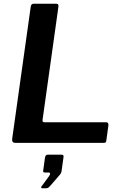

<svg xmlns="http://www.w3.org/2000/svg" viewBox="-20 -762 659 1024"><path d="M144 -727Q146 -742 159 -742H281Q295 -742 291 -722L207 -123Q205 -110 216 -110H546Q560 -110 558 -92L547 -12Q546 -4 542.5 -2Q539 0 531 0H62Q42 0 45 -22L144 -727ZM204 242Q200 242 199.5 238Q199 234 203 230L242 177Q248 168 247 163Q246 158 240 158H220Q213 158 211 155Q209 152 211 143L220 78Q223 63 234 63H308Q320 63 319 74L308 153Q306 162 300 169L249 228Q244 234 239 238Q234 242 225 242Z"/></svg>

Font: Libre Franklin SemiBold
Style: Italic
Weight: 600
Italic angle: -8°
Designer: Pablo Impallari, Rodrigo Fuenzalida, Nhung Nguyen
Foundry: Impallari Type
Version: Version 3.000